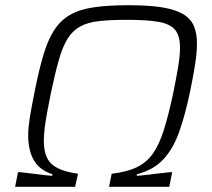

<svg xmlns="http://www.w3.org/2000/svg" viewBox="-20 -716 814 736"><path d="M38 0 49 -56H57Q67 -55 79 -53.5Q91 -52 105 -50.5Q119 -49 132.5 -47Q146 -45 158 -44Q170 -43 180 -42L181 -48Q130 -65 109 -103Q88 -141 88 -198Q88 -225 94 -263.5Q100 -302 114 -371Q130 -451 147 -507.5Q164 -564 188 -601Q212 -638 248.5 -659Q285 -680 339.5 -688Q394 -696 473 -696Q547 -696 597 -688.5Q647 -681 678 -664Q709 -647 722 -619Q735 -591 735 -549Q735 -514 727.5 -467Q720 -420 708 -362Q690 -276 667 -211Q644 -146 606.5 -105.5Q569 -65 505 -48L504 -42Q514 -43 527 -44Q540 -45 554 -47Q568 -49 582 -50.5Q596 -52 609 -53.5Q622 -55 632 -56H640L629 0H398L408 -50Q468 -57 505.5 -75.5Q543 -94 567 -128.5Q591 -163 608.5 -219Q626 -275 644 -359Q656 -418 663 -460.5Q670 -503 670 -533Q670 -580 650.5 -602.5Q631 -625 586.5 -632.5Q542 -640 466 -640Q402 -640 358.5 -635Q315 -630 286.5 -614Q258 -598 239 -567.5Q220 -537 205.5 -486Q191 -435 175 -359Q167 -320 161 -287Q155 -254 151.5 -226.5Q148 -199 148 -176Q148 -115 177.5 -87.5Q207 -60 279 -50L268 0Z"/></svg>

Font: Saira SemiExpanded Light
Style: Italic
Weight: 300
Width: 6
Italic angle: -12°
Designer: Hector Gatti with collaboration of the Omnibus-Type team
Foundry: Omnibus-Type
Version: Version 1.101